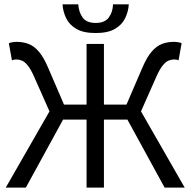

<svg xmlns="http://www.w3.org/2000/svg" viewBox="-20 -857 870 877"><path d="M6.3 0 206 -348.3 136.5 -505.1Q120.9 -540.5 107.2 -557.5Q93.5 -574.5 80.6 -580Q67.8 -585.4 54.5 -585.4Q49.8 -585.4 44.3 -584.4Q38.8 -583.4 34.5 -581.4L20.4 -659.6Q27.6 -662.7 37.2 -664.2Q46.7 -665.8 56.4 -665.8Q85.6 -665.8 110.7 -656.2Q135.8 -646.7 157.8 -620.9Q179.8 -595.1 200.6 -546L272.4 -379.2H375.4V-656.3H454.7V-379.2H557.7L629.5 -546Q650.3 -595.1 672.5 -620.9Q694.7 -646.7 719.6 -656.2Q744.5 -665.8 773.7 -665.8Q783.7 -665.8 793.6 -664.2Q803.4 -662.7 809.6 -659.6L795.6 -581.4Q791.9 -583.4 786.4 -584.4Q780.9 -585.4 775.6 -585.4Q762.3 -585.4 749.4 -580Q736.6 -574.5 722.9 -557.5Q709.1 -540.5 693.5 -505.1L624 -348.3L823.7 0H732L561.9 -310.8H454.7V0H375.4V-310.8H268.2L98 0ZM416.9 -706.1Q361.3 -706.1 329 -724.9Q296.7 -743.6 282.2 -773.9Q267.6 -804.1 265.6 -837.3H337.5Q339.5 -802.3 357.3 -777.3Q375.1 -752.2 416.9 -752.2Q458.8 -752.2 477.1 -777.3Q495.3 -802.3 496.3 -837.3H568.3Q566.3 -804.1 551.7 -773.9Q537.1 -743.6 504.8 -724.9Q472.6 -706.1 416.9 -706.1Z"/></svg>

Font: Source Sans 3
Style: Regular
Weight: 200
Designer: Paul D. Hunt
Foundry: Adobe
Version: Version 3.046;hotconv 1.0.118;makeotfexe 2.5.65603